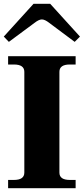

<svg xmlns="http://www.w3.org/2000/svg" viewBox="-25 -998 444 1018"><path d="M-5 -804 153 -978H241L399 -804L371 -776L237 -876Q213 -895 197 -895Q181 -895 157 -876L22 -776ZM18 -44H49Q104 -44 104 -83V-617Q104 -656 49 -656H18V-700H376V-656H345Q290 -656 290 -617V-83Q290 -44 345 -44H376V0H18Z"/></svg>

Font: Taviraj Bold
Style: Regular
Weight: 700
Designer: Katatrad Team
Foundry: CadsonDemak
Version: Version 1.030